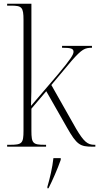

<svg xmlns="http://www.w3.org/2000/svg" viewBox="-20 -780 532 1021"><path d="M18 0H225V-10H219C155 -10 147 -17 147 -85V-202L226 -295L336 -102C388 -10 406 0 472 0H487V-10H482C446 -10 426 -26 385 -95L253 -328L361 -457C416 -519 431 -526 469 -526V-536H310V-526C356 -526 371 -522 371 -505C371 -490 358 -468 287 -383L145 -217C147 -266 147 -323 147 -368V-760H18V-750H37C96 -750 105 -743 105 -673V-85C105 -17 97 -10 32 -10H18ZM232 213V221H238C259 180 285 121 303 70V61H264C259 110 245 169 232 213Z"/></svg>

Font: Noto Serif Display SemiCondensed ExtraLight
Style: Regular
Weight: 200
Width: 4
Designer: Monotype Design Team
Foundry: Monotype Imaging Inc.
Version: Version 2.009